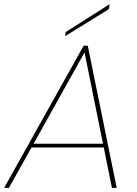

<svg xmlns="http://www.w3.org/2000/svg" viewBox="-38 -903 659 923"><path d="M364 -683H384L523 0H500L365 -668H378L5 0H-18ZM104 -194 113 -212H467L471 -194ZM278 -749 489 -883 485 -859 275 -729Z"/></svg>

Font: Poppins Variable
Style: Italic
Weight: 100
Italic angle: -10°
Designer: Jonny Pinhorn
Foundry: Indian Type Foundry
Version: Version 6.000